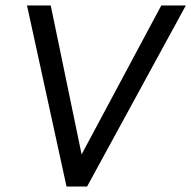

<svg xmlns="http://www.w3.org/2000/svg" viewBox="-20 -680 698 700"><path d="M297.5 0H222.5L78.5 -660H165L277.5 -117L568 -660H657.5Z"/></svg>

Font: Lucymar Sans
Style: Italic
Weight: 400
Italic angle: -10°
Foundry: The League of Moveable Type (original font) / Main changes by Cristiano Sobral with portions from Mirco Monsees
Version: Version 2.00;August 30, 2020;FontCreator 13.0.0.2681 64-bit